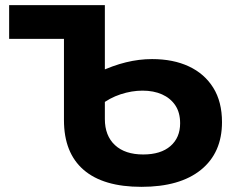

<svg xmlns="http://www.w3.org/2000/svg" viewBox="-20 -720 920 752"><path d="M533.8 11.8Q384.5 11.8 307.5 -54.8Q230.5 -121.4 230.5 -249.6V-700H390.7V-253.8Q390.7 -188.5 430.2 -151.7Q469.7 -115 541 -115Q609.7 -115 647.6 -147.9Q685.5 -180.9 685.5 -237.2Q685.5 -279.4 666.5 -307.6Q647.4 -335.8 614.5 -350.4Q581.5 -365 538.1 -365Q496.2 -365 452.4 -350.7Q408.7 -336.3 373.6 -308.3L364.6 -436.6Q421.6 -463.3 473.1 -475.9Q524.6 -488.6 575.6 -488.6Q658.5 -488.6 719.8 -459.9Q781.1 -431.2 815.3 -376.3Q849.5 -321.4 849.5 -241.6Q849.5 -121.8 767.2 -55Q684.9 11.8 533.8 11.8ZM15.8 -567.7V-700H390.7L229.9 -567.7Z"/></svg>

Font: Montserrat Alternates Thin
Style: Regular
Weight: 100
Designer: Julieta Ulanovsky
Foundry: Julieta Ulanovsky
Version: Version 9.000